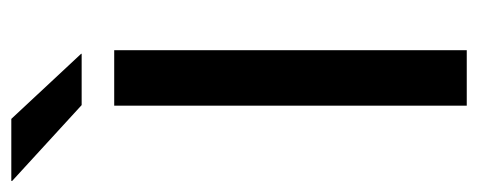

<svg xmlns="http://www.w3.org/2000/svg" viewBox="-344 -587 866 348"><g transform="rotate(-90 89.0 -413.0)"><path d="M172 0H71.5V-639H172ZM47.5 -825.5 165.5 -699V-698H72.5L-65 -824V-825.5Z"/></g></svg>

Font: Anek Gujarati Medium Medium
Style: Regular
Weight: 500
Version: Version 1.003